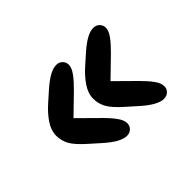

<svg xmlns="http://www.w3.org/2000/svg" viewBox="-82 -671 783 783"><g transform="rotate(-45 309.5 -279.5)"><path d="M284 -75Q249.5 -75 195 -123L150 -163Q106 -202 93 -227Q80 -252 80 -279.5Q80 -310 100.2 -340Q120.5 -370 150.5 -396.5L195 -436Q249.5 -484 284 -484Q301 -484 311.2 -473.2Q321.5 -462.5 321.5 -448.5Q321.5 -430.5 305.2 -408.2Q289 -386 262 -359.5L119.5 -221V-341L262.5 -199.5Q289 -173.5 305.2 -151.2Q321.5 -129 321.5 -110.5Q321.5 -95.5 310.8 -85.2Q300 -75 284 -75ZM497.5 -75Q463 -75 408.5 -123L363.5 -163Q319.5 -202 306.5 -227Q293.5 -252 293.5 -279.5Q293.5 -310 313.8 -340Q334 -370 364 -396.5L408.5 -436Q463 -484 497.5 -484Q514.5 -484 524.8 -473.2Q535 -462.5 535 -448.5Q535 -430.5 518.8 -408.2Q502.5 -386 475.5 -359.5L333 -221V-341L476 -199.5Q502.5 -173.5 518.8 -151.2Q535 -129 535 -110.5Q535 -95.5 524.2 -85.2Q513.5 -75 497.5 -75Z"/></g></svg>

Font: Sono Monospace ExtraBold
Style: Regular
Weight: 800
Version: Version 2.112